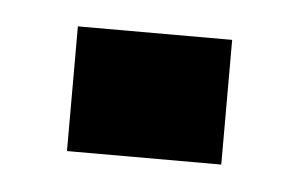

<svg xmlns="http://www.w3.org/2000/svg" viewBox="-26 -375 283 181"><g transform="rotate(5 115.0 -285.0)"><path d="M42 -226V-344H188V-226Z"/></g></svg>

Font: Saira UltraCondensed Black
Style: Regular
Weight: 900
Width: 1
Designer: Hector Gatti with collaboration of the Omnibus-Type team
Foundry: Omnibus-Type
Version: Version 1.101